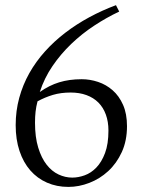

<svg xmlns="http://www.w3.org/2000/svg" viewBox="-20 -713 549 747"><path d="M443.8 -668Q394 -644.5 346.2 -613Q298.3 -581.5 257.3 -542.2Q216.3 -502.9 184.3 -456.1Q152.3 -409.2 134.8 -355Q171.4 -380.9 210.4 -392.8Q249.5 -404.8 297.9 -404.8Q330.1 -404.8 361.6 -394.3Q393.1 -383.8 418.2 -361.8Q443.4 -339.8 458.7 -305.2Q474.1 -270.5 474.1 -222.2Q474.1 -165.5 453.9 -121.3Q433.6 -77.1 400.9 -47.1Q368.2 -17.1 327.6 -1.5Q287.1 14.2 246.1 14.2Q200.7 14.2 162.8 -2.4Q125 -19 97.9 -50Q70.8 -81.1 55.9 -125.7Q41 -170.4 41 -226.1Q41 -281.7 54.9 -332.5Q68.8 -383.3 94.2 -428.5Q119.6 -473.6 155.3 -513.2Q190.9 -552.7 234.4 -585.9Q277.8 -619.1 327.6 -646Q377.4 -672.9 431.2 -692.9ZM254.9 -353Q216.8 -353 185.8 -343.8Q154.8 -334.5 126 -318.8Q120.6 -298.3 118.4 -278.6Q116.2 -258.8 116.2 -235.8Q116.2 -179.2 128.7 -138.7Q141.1 -98.1 161.4 -72.3Q181.6 -46.4 207.8 -34.2Q233.9 -22 261.2 -22Q284.7 -22 309.6 -31Q334.5 -40 355 -61.3Q375.5 -82.5 388.7 -117.7Q401.9 -152.8 401.9 -205.1Q401.9 -239.7 391.8 -267.3Q381.8 -294.9 362.8 -314Q343.8 -333 316.4 -343Q289.1 -353 254.9 -353Z"/></svg>

Font: Simonetta
Style: Regular
Weight: 400
Version: Version 1.004